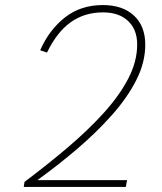

<svg xmlns="http://www.w3.org/2000/svg" viewBox="-20 -740 640 760"><path d="M74 0 77 -20Q169 -89 249.5 -157.5Q330 -226 391.5 -294Q453 -362 488 -429.5Q523 -497 523 -564Q523 -623 487 -657Q451 -691 388 -691Q315 -691 260.5 -652.5Q206 -614 166 -532L139 -541Q174 -621 236.5 -670.5Q299 -720 387 -720Q465 -720 510 -678.5Q555 -637 555 -563Q555 -493 519.5 -423Q484 -353 423 -284.5Q362 -216 286 -151Q210 -86 128 -27H483L478 0Z"/></svg>

Font: Livvic Thin
Style: Italic
Weight: 250
Italic angle: -10°
Designer: Jacques Le Bailly, Baron von Fonthausen
Version: Version 1.001; ttfautohint (v1.8.2)